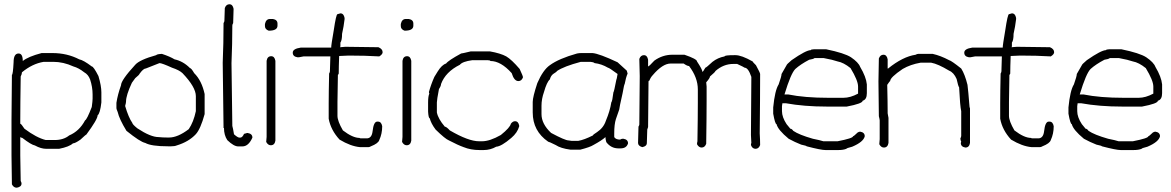

<svg xmlns="http://www.w3.org/2000/svg" viewBox="-20 -703 5472 897"><path d="M225.1 -455.1Q293.5 -455.1 350.1 -425.8Q370.1 -421.9 408.7 -392.6Q417 -392.6 439.9 -347.7Q453.6 -301.8 453.6 -271.5V-224.6Q447.8 -173.3 436 -164.1Q436 -145.5 383.3 -74.2Q380.9 -74.2 356 -50.8Q331.1 -33.2 320.8 -33.2Q303.2 -17.1 256.3 -7.8H195.8Q171.4 -7.8 143.1 -23.4Q126 -26.4 84.5 -58.6Q81.1 -58.6 74.7 -62.5V23.4Q74.7 63 76.7 142.6Q80.6 148.9 80.6 154.3Q80.6 169.9 59.1 173.8H57.1Q43.9 173.8 35.6 158.2Q33.7 68.4 33.7 21.5V-140.6Q33.7 -213.9 35.6 -353.5Q40.5 -353.5 43.5 -412.1Q43.5 -453.1 66.9 -453.1Q86.4 -453.1 86.4 -418Q111.3 -438.5 174.3 -455.1ZM76.7 -345.7Q74.7 -215.8 74.7 -138.7V-125Q79.1 -125 94.2 -101.6Q150.4 -59.6 193.8 -48.8H234.9Q276.9 -48.8 303.2 -70.3Q350.6 -90.3 377.4 -140.6Q386.2 -144.5 408.7 -203.1Q412.6 -231 412.6 -242.2V-261.7Q412.6 -296.4 400.9 -332Q392.1 -355 373.5 -365.2Q347.7 -385.7 322.8 -392.6Q275.9 -414.1 229 -414.1H184.1Q130.9 -405.3 82.5 -365.2Q82.5 -356.9 76.7 -345.7Z M734.9 -451.2H736.8Q773.9 -439 795.4 -425.8Q835.9 -417 867.7 -384.8Q873.5 -384.8 887.2 -361.3Q922.4 -326.7 936 -263.7V-169.9Q917 -100.6 895 -76.2Q861.8 -40.5 805.2 -23.4Q796.4 -19.5 779.8 -19.5H764.2Q686.5 -19.5 658.7 -35.2Q634.8 -40 570.8 -91.8Q537.1 -147 529.8 -179.7Q523.9 -193.8 523.9 -197.3V-222.7Q529.8 -261.2 545.4 -304.7Q545.4 -328.1 611.8 -400.4Q632.3 -423.8 709.5 -445.3Q713.4 -450.2 734.9 -451.2ZM564.9 -209V-207Q580.6 -153.8 598.1 -128.9Q598.6 -122.1 621.6 -103.5Q683.6 -62.5 721.2 -62.5Q739.7 -60.5 762.2 -60.5H770Q810.5 -60.5 861.8 -99.6Q884.3 -132.8 895 -183.6V-253.9Q895 -295.9 832.5 -361.3Q817.4 -375.5 783.7 -386.7Q736.3 -408.2 725.1 -408.2L660.6 -382.8Q649.4 -382.8 631.3 -357.4Q631.3 -354 611.8 -337.9L596.2 -316.4Q568.8 -257.8 568.8 -228.5Q568.8 -222.7 564.9 -209Z M1051.8 -683.1Q1067.4 -683.1 1071.3 -661.6Q1071.3 -645 1069.3 -595.2Q1065.4 -588.9 1065.4 -583.5Q1065.4 -499 1061.5 -407.7L1065.4 -114.7Q1068.4 -105 1073.2 -75.7Q1090.3 -60.1 1098.6 -60.1H1102.5Q1112.3 -60.1 1120.1 -77.6L1133.8 -81.5H1137.7Q1159.2 -78.1 1159.2 -60.1Q1141.1 -19 1112.3 -19H1092.8Q1072.3 -19 1042 -48.3Q1026.4 -71.8 1026.4 -105H1024.4L1020.5 -409.7Q1024.4 -501.5 1024.4 -595.2Q1028.3 -601.6 1028.3 -605Q1030.3 -652.3 1030.3 -665.5Q1036.6 -683.1 1051.8 -683.1Z M1241.2 -614.3H1254.9Q1276.4 -610.8 1276.4 -592.8V-583Q1276.4 -559.6 1235.4 -559.6Q1217.8 -565.9 1217.8 -581.1V-590.8Q1222.7 -614.3 1241.2 -614.3ZM1247.1 -440.4Q1262.7 -440.4 1266.6 -418.9V-45.9Q1263.2 -24.4 1245.1 -24.4Q1231.9 -24.4 1223.6 -40L1225.6 -63.5V-418.9Q1229 -440.4 1247.1 -440.4Z M1570.3 -640.6Q1585.9 -640.6 1589.8 -619.1V-613.3Q1585.9 -579.1 1578.1 -544.9Q1578.1 -514.6 1570.3 -503.9V-486.3L1568.4 -482.4Q1585 -484.4 1593.8 -484.4Q1636.7 -484.4 1748 -482.4Q1767.6 -474.1 1767.6 -459Q1767.6 -449.2 1752 -439.5Q1687.5 -443.4 1609.4 -443.4Q1573.2 -441.4 1564.5 -441.4Q1562.5 -389.6 1562.5 -359.4Q1560.5 -353.5 1558.6 -353.5Q1556.6 -268.1 1556.6 -226.6V-162.1Q1556.6 -137.2 1582 -93.8Q1627.9 -58.6 1660.2 -58.6Q1660.2 -56.6 1668 -56.6H1693.4Q1716.8 -56.6 1720.7 -89.8Q1725.6 -134.8 1742.2 -134.8H1746.1Q1761.7 -134.8 1765.6 -113.3Q1765.6 -78.1 1752 -48.8Q1747.6 -33.2 1712.9 -19.5Q1706.5 -15.6 1701.2 -15.6H1662.1Q1618.2 -19.5 1566.4 -50.8Q1525.4 -95.2 1515.6 -148.4V-220.7Q1515.6 -269.5 1517.6 -359.4Q1521.5 -365.7 1521.5 -371.1V-377Q1521.5 -397.5 1523.4 -439.5H1398.4Q1379.4 -435.5 1377 -435.5H1369.1Q1347.7 -439 1347.7 -457Q1347.7 -475.1 1384.8 -480.5H1527.3Q1527.3 -493.2 1539.1 -560.5Q1550.3 -636.7 1556.6 -636.7Z M1876 -614.3H1889.6Q1911.1 -610.8 1911.1 -592.8V-583Q1911.1 -559.6 1870.1 -559.6Q1852.5 -565.9 1852.5 -581.1V-590.8Q1857.4 -614.3 1876 -614.3ZM1881.8 -440.4Q1897.5 -440.4 1901.4 -418.9V-45.9Q1897.9 -24.4 1879.9 -24.4Q1866.7 -24.4 1858.4 -40L1860.4 -63.5V-418.9Q1863.8 -440.4 1881.8 -440.4Z M2179.2 -462.9H2269Q2318.4 -454.1 2345.2 -439.5Q2370.1 -424.8 2407.7 -380.9Q2423.3 -347.7 2423.3 -341.8Q2417 -324.2 2401.9 -324.2Q2381.8 -324.2 2370.6 -361.3Q2319.8 -418 2271 -418Q2271 -421.4 2257.3 -421.9H2187Q2140.1 -415.5 2128.4 -400.4Q2061.5 -367.2 2040.5 -310.5Q2040.5 -301.3 2030.8 -287.1Q2021 -235.8 2021 -224.6V-177.7Q2026.9 -147.9 2058.1 -111.3Q2065.4 -111.3 2081.5 -93.8Q2168.5 -43 2218.3 -43H2231.9Q2268.6 -43 2319.8 -72.3Q2363.3 -107.4 2366.7 -125Q2375.5 -136.7 2386.2 -136.7Q2401.9 -136.7 2405.8 -115.2V-113.3Q2397.5 -83 2368.7 -58.6Q2322.3 -19 2298.3 -17.6Q2271 -2 2239.7 -2H2220.2Q2179.2 -2 2146 -15.6Q2119.6 -24.9 2077.6 -46.9Q2060.1 -53.7 2015.1 -97.7Q1993.2 -127 1987.8 -150.4Q1981.9 -150.4 1980 -181.6V-224.6Q1980 -253.9 1985.8 -265.6Q1983.9 -269 1983.9 -273.4Q1993.7 -309.1 2009.3 -343.8L2024.9 -369.1Q2043.9 -399.9 2064 -406.2Q2074.2 -420.4 2134.3 -453.1Q2138.7 -453.1 2179.2 -462.9Z M2695.3 -455.1H2748Q2779.3 -452.6 2865.2 -412.1L2908.2 -373L2912.1 -359.4Q2903.8 -340.3 2898.4 -310.5Q2896 -309.6 2888.7 -267.6Q2873 -198.2 2873 -191.4L2857.4 -146.5Q2849.6 -122.1 2849.6 -80.1V-62.5Q2856.9 -50.8 2877 -50.8Q2883.3 -54.7 2888.7 -54.7H2892.6Q2914.1 -51.3 2914.1 -33.2Q2907.2 -9.8 2878.9 -9.8H2869.1Q2834.5 -9.8 2812.5 -39.1Q2808.6 -52.7 2808.6 -62.5Q2792.5 -47.4 2752 -25.4Q2736.8 -15.6 2691.4 -3.9H2644.5Q2599.6 -9.8 2576.2 -25.4Q2544.9 -41 2541 -41Q2468.8 -90.8 2468.8 -177.7V-226.6Q2468.8 -249.5 2490.2 -314.5Q2517.1 -376.5 2548.8 -398.4Q2590.8 -429.2 2675.8 -453.1Q2686 -455.1 2695.3 -455.1ZM2509.8 -169.9Q2509.8 -124 2554.7 -82Q2620.1 -46.9 2636.7 -46.9L2650.4 -44.9H2681.6Q2709.5 -49.8 2750 -70.3Q2750 -73.7 2769.5 -85.9Q2799.8 -106 2810.5 -138.7Q2830.1 -185.5 2835.9 -224.6Q2840.8 -229.5 2845.7 -271.5Q2848.6 -273.4 2859.4 -330.1Q2860.8 -330.1 2865.2 -357.4Q2825.7 -386.7 2820.3 -386.7Q2790.5 -404.3 2757.8 -408.2Q2752.4 -413.1 2738.3 -414.1H2693.4Q2614.3 -393.1 2582 -371.1Q2582 -368.2 2564.5 -357.4Q2553.2 -349.1 2548.8 -332Q2534.7 -319.8 2521.5 -273.4Q2509.8 -240.7 2509.8 -209Z M3121.1 -447.3H3177.7Q3236.3 -427.2 3236.3 -416Q3261.7 -377.4 3261.7 -367.2Q3264.2 -367.2 3275.4 -386.7Q3279.3 -386.7 3308.6 -414.1Q3333.5 -433.6 3365.2 -439.5Q3365.2 -445.3 3410.2 -445.3H3416Q3444.3 -445.3 3496.1 -416Q3496.1 -413.6 3511.7 -398.4Q3531.2 -362.8 3531.2 -357.4V-355.5Q3531.2 -247.1 3529.3 -80.1Q3531.2 -50.3 3531.2 -25.4Q3524.9 -7.8 3509.8 -7.8Q3494.6 -7.8 3488.3 -25.4Q3488.3 -31.7 3490.2 -35.2Q3490.2 -45.9 3488.3 -72.3Q3490.2 -261.2 3490.2 -343.8Q3475.6 -386.7 3459 -386.7Q3456.5 -389.2 3423.8 -404.3H3406.2Q3359.9 -404.3 3322.3 -371.1Q3322.3 -367.2 3296.9 -345.7Q3296.9 -338.4 3279.3 -318.4L3281.2 -298.8V-234.4Q3281.2 -157.2 3279.3 -31.2Q3272.9 -13.7 3257.8 -13.7Q3244.6 -13.7 3236.3 -29.3Q3236.3 -35.2 3238.3 -43Q3240.2 -155.3 3240.2 -224.6V-285.2Q3240.2 -340.8 3199.2 -394.5Q3190.4 -394.5 3173.8 -406.2H3113.3Q3075.7 -406.2 3029.3 -351.6Q3019.5 -341.3 3013.7 -326.2Q3009.8 -325.7 3009.8 -322.3Q3007.8 -160.6 3007.8 -109.4L3003.9 -97.7Q3002 -51.8 3002 -35.2Q3002 -19.5 2980.5 -15.6Q2960.9 -21.5 2960.9 -35.2Q2962.9 -101.1 2962.9 -111.3Q2966.8 -117.7 2966.8 -121.1Q2968.8 -320.3 2968.8 -347.7Q2966.8 -417 2966.8 -427.7Q2973.1 -445.3 2988.3 -445.3Q3003.9 -445.3 3007.8 -423.8V-392.6Q3012.2 -392.6 3037.1 -419.9Q3075.7 -447.3 3121.1 -447.3Z M3781.7 -472.7H3840.3Q3925.3 -455.1 3955.6 -435.5Q3990.7 -411.6 3998.5 -390.6Q4026.4 -343.8 4029.8 -308.6V-267.6Q4029.8 -237.8 4010.3 -232.4Q4010.3 -219.2 3936 -205.1H3842.3Q3736.8 -205.1 3650.9 -220.7H3635.3L3633.3 -207V-183.6Q3633.3 -155.8 3654.8 -123L3672.4 -101.6Q3679.2 -101.6 3686 -91.8Q3712.9 -73.2 3777.8 -54.7Q3810.5 -48.3 3826.7 -43H3893.1Q3965.3 -57.1 3965.3 -66.4Q3968.8 -66.4 3986.8 -84Q3993.2 -87.9 3998.5 -87.9Q4020 -84.5 4020 -66.4Q4014.2 -40 3961.4 -17.6Q3934.1 -10.7 3934.1 -7.8Q3919.4 -2 3897 -2H3836.4Q3815.4 -2 3748.5 -19.5Q3748.5 -22 3723.1 -27.3Q3692.9 -39.1 3664.6 -54.7Q3614.3 -96.2 3607.9 -123Q3601.1 -123 3592.3 -171.9V-201.2Q3600.1 -280.8 3617.7 -308.6Q3631.3 -346.7 3631.3 -357.4L3654.8 -398.4Q3654.8 -401.9 3678.2 -421.9Q3745.6 -468.8 3768.1 -468.8Q3768.1 -472.2 3781.7 -472.7ZM3645 -261.7H3662.6Q3739.3 -246.1 3850.1 -246.1H3920.4Q3952.6 -246.1 3988.8 -265.6V-298.8Q3988.8 -326.7 3953.6 -384.8Q3920.9 -411.1 3893.1 -416Q3871.1 -423.8 3828.6 -431.6H3785.6Q3779.8 -426.8 3760.3 -423.8Q3720.2 -402.8 3695.8 -380.9Q3674.8 -360.4 3645 -261.7Z M4269.5 -451.2H4337.9Q4374.5 -442.9 4414.1 -421.9Q4424.8 -419.4 4470.7 -382.8Q4487.8 -356 4500 -306.6Q4503.4 -281.2 4509.8 -201.2Q4511.7 -201.2 4511.7 -195.3V-35.2Q4508.3 -13.7 4490.2 -13.7Q4468.8 -17.1 4468.8 -35.2Q4468.8 -37.1 4470.7 -41Q4466.8 -48.3 4466.8 -56.6Q4470.7 -63 4470.7 -68.4V-183.6Q4465.3 -205.6 4460.9 -294.9Q4456.5 -299.8 4449.2 -334Q4436 -364.3 4414.1 -373Q4362.3 -404.3 4330.1 -410.2H4281.2Q4233.4 -401.9 4197.3 -380.9Q4138.7 -341.3 4138.7 -324.2Q4136.7 -324.2 4125 -306.6Q4127 -225.6 4127 -181.6V-173.8Q4127 -171.4 4130.9 -152.3V-35.2Q4127.4 -13.7 4109.4 -13.7Q4096.2 -13.7 4087.9 -29.3L4089.8 -52.7V-140.6Q4089.8 -144.5 4085.9 -160.2Q4085.9 -204.6 4084 -322.3Q4085.9 -399.9 4085.9 -429.7Q4092.3 -447.3 4107.4 -447.3Q4123 -447.3 4127 -425.8V-382.8H4128.9Q4197.8 -438.5 4257.8 -447.3Q4264.2 -451.2 4269.5 -451.2Z M4707.5 -640.6Q4723.1 -640.6 4727.1 -619.1V-613.3Q4723.1 -579.1 4715.3 -544.9Q4715.3 -514.6 4707.5 -503.9V-486.3L4705.6 -482.4Q4722.2 -484.4 4731 -484.4Q4773.9 -484.4 4885.3 -482.4Q4904.8 -474.1 4904.8 -459Q4904.8 -449.2 4889.2 -439.5Q4824.7 -443.4 4746.6 -443.4Q4710.4 -441.4 4701.7 -441.4Q4699.7 -389.6 4699.7 -359.4Q4697.8 -353.5 4695.8 -353.5Q4693.8 -268.1 4693.8 -226.6V-162.1Q4693.8 -137.2 4719.2 -93.8Q4765.1 -58.6 4797.4 -58.6Q4797.4 -56.6 4805.2 -56.6H4830.6Q4854 -56.6 4857.9 -89.8Q4862.8 -134.8 4879.4 -134.8H4883.3Q4898.9 -134.8 4902.8 -113.3Q4902.8 -78.1 4889.2 -48.8Q4884.8 -33.2 4850.1 -19.5Q4843.8 -15.6 4838.4 -15.6H4799.3Q4755.4 -19.5 4703.6 -50.8Q4662.6 -95.2 4652.8 -148.4V-220.7Q4652.8 -269.5 4654.8 -359.4Q4658.7 -365.7 4658.7 -371.1V-377Q4658.7 -397.5 4660.6 -439.5H4535.6Q4516.6 -435.5 4514.2 -435.5H4506.3Q4484.9 -439 4484.9 -457Q4484.9 -475.1 4522 -480.5H4664.6Q4664.6 -493.2 4676.3 -560.5Q4687.5 -636.7 4693.8 -636.7Z M5161.1 -472.7H5219.7Q5304.7 -455.1 5335 -435.5Q5370.1 -411.6 5377.9 -390.6Q5405.8 -343.8 5409.2 -308.6V-267.6Q5409.2 -237.8 5389.6 -232.4Q5389.6 -219.2 5315.4 -205.1H5221.7Q5116.2 -205.1 5030.3 -220.7H5014.6L5012.7 -207V-183.6Q5012.7 -155.8 5034.2 -123L5051.8 -101.6Q5058.6 -101.6 5065.4 -91.8Q5092.3 -73.2 5157.2 -54.7Q5189.9 -48.3 5206.1 -43H5272.5Q5344.7 -57.1 5344.7 -66.4Q5348.1 -66.4 5366.2 -84Q5372.6 -87.9 5377.9 -87.9Q5399.4 -84.5 5399.4 -66.4Q5393.6 -40 5340.8 -17.6Q5313.5 -10.7 5313.5 -7.8Q5298.8 -2 5276.4 -2H5215.8Q5194.8 -2 5127.9 -19.5Q5127.9 -22 5102.5 -27.3Q5072.3 -39.1 5043.9 -54.7Q4993.7 -96.2 4987.3 -123Q4980.5 -123 4971.7 -171.9V-201.2Q4979.5 -280.8 4997.1 -308.6Q5010.7 -346.7 5010.7 -357.4L5034.2 -398.4Q5034.2 -401.9 5057.6 -421.9Q5125 -468.8 5147.5 -468.8Q5147.5 -472.2 5161.1 -472.7ZM5024.4 -261.7H5042Q5118.7 -246.1 5229.5 -246.1H5299.8Q5332 -246.1 5368.2 -265.6V-298.8Q5368.2 -326.7 5333 -384.8Q5300.3 -411.1 5272.5 -416Q5250.5 -423.8 5208 -431.6H5165Q5159.2 -426.8 5139.6 -423.8Q5099.6 -402.8 5075.2 -380.9Q5054.2 -360.4 5024.4 -261.7Z"/></svg>

Font: CEF Fonts CJK
Style: Regular
Weight: 400
Designer: PartyBoss (派对大魔王)
Version: Release 2.25